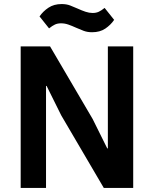

<svg xmlns="http://www.w3.org/2000/svg" viewBox="-20 -927 759 947"><path d="M492 0 282 -358 210 -503H207V-354V0H82V-698H227L437 -340L509 -195H512V-344V-698H637V0ZM434 -768Q411 -768 392.5 -775Q374 -782 356 -790Q334 -800 316.5 -806Q299 -812 281 -812Q264 -812 251 -806Q238 -800 222 -787L175 -846Q192 -871 219 -889Q246 -907 284 -907Q308 -907 326 -900Q344 -893 362 -885Q384 -875 402 -869Q420 -863 437 -863Q454 -863 467 -869Q480 -875 496 -888L543 -829Q526 -804 499.5 -786Q473 -768 434 -768Z"/></svg>

Font: IBM Plex Sans SemiBold
Style: Regular
Weight: 600
Designer: Mike Abbink, Paul van der Laan, Pieter van Rosmalen
Foundry: Bold Monday
Version: Version 3.201